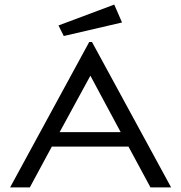

<svg xmlns="http://www.w3.org/2000/svg" viewBox="-20 -817 790 837"><path d="M636 0 540 -178H206L110 0H24L369 -634H381L726 0ZM374 -487 240 -241H506ZM258 -660 235 -706 478 -797 512 -719Z"/></svg>

Font: Inconsolata ExtraExpanded
Style: Regular
Weight: 400
Width: 8
Monospace: yes
Designer: Raph Levien, Cyreal, Brenton Simpson
Foundry: Raph Levien, Cyreal, Google
Version: Version 3.001; ttfautohint (v1.8.2.53-6de2)